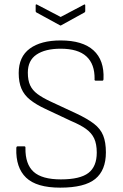

<svg xmlns="http://www.w3.org/2000/svg" viewBox="-20 -852 565 883"><path d="M257 11Q148 11 100 -35Q52 -81 55 -170Q55 -179 61 -179H92Q98 -179 97 -171Q96 -97 134.5 -62Q173 -27 260 -27Q348 -27 386.5 -56.5Q425 -86 425 -150Q425 -190 413 -215.5Q401 -241 375 -259.5Q349 -278 306 -296L189 -351Q146 -371 118.5 -393Q91 -415 78.5 -444.5Q66 -474 66 -516Q66 -591 117 -628.5Q168 -666 259 -666Q360 -666 410 -620.5Q460 -575 456 -489Q456 -481 451 -481H420Q417 -481 415.5 -483Q414 -485 415 -489Q416 -557 377.5 -592.5Q339 -628 259 -628Q188 -628 148 -601Q108 -574 108 -518Q108 -483 118.5 -460Q129 -437 152.5 -419.5Q176 -402 215 -384L331 -330Q382 -306 412 -283Q442 -260 454.5 -229Q467 -198 467 -151Q467 -69 418 -29Q369 11 257 11ZM255 -736 147 -795Q144 -797 144 -801V-827Q144 -834 150 -831L259 -774L367 -831Q372 -833 372 -827V-801Q372 -797 369 -795L262 -736Q259 -733 255 -736Z"/></svg>

Font: Sofia Sans Semi Condensed ExtraLight
Style: Regular
Weight: 250
Version: Version 4.100